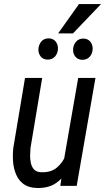

<svg xmlns="http://www.w3.org/2000/svg" viewBox="-20 -910 515 940"><path d="M293 -127 362.8 -528.3H447.3L355.5 0H275.4ZM324.7 -235.4 354 -236.3Q348.6 -193.4 337.4 -149.2Q326.2 -105 304.9 -68.4Q283.7 -31.7 248.5 -10Q213.4 11.7 160.6 10.3Q119.6 9.3 95.2 -9Q70.8 -27.3 58.6 -56.4Q46.4 -85.4 43.9 -119.9Q41.5 -154.3 45.4 -187.5L102.5 -528.3H186.5L129.4 -186Q127.9 -170.4 127.4 -150.4Q127 -130.4 131.1 -111.6Q135.3 -92.8 146.7 -80.3Q158.2 -67.9 180.2 -66.9Q229 -64.5 258.8 -89.8Q288.6 -115.2 304 -155Q319.3 -194.8 324.7 -235.4ZM168 -668.5Q168.9 -689.9 181.6 -705.8Q194.3 -721.7 216.3 -722.2Q239.3 -722.7 252 -707.3Q264.6 -691.9 263.7 -670.4Q262.7 -648.9 249.8 -633.8Q236.8 -618.7 214.8 -618.2Q192.4 -617.7 179.9 -632.6Q167.5 -647.5 168 -668.5ZM337.9 -667.5Q338.4 -688.5 351.3 -704.6Q364.3 -720.7 386.2 -721.2Q409.2 -721.7 421.9 -706.3Q434.6 -690.9 433.6 -669.4Q432.6 -647.9 419.7 -632.8Q406.7 -617.7 384.8 -617.2Q362.8 -616.7 349.9 -631.6Q336.9 -646.5 337.9 -667.5ZM264.6 -746.6 366.7 -890.1H474.6L337.4 -746.6Z"/></svg>

Font: Roboto Condensed
Style: Italic
Weight: 400
Italic angle: -12°
Designer: Christian Robertson
Foundry: Google
Version: Version 3.0